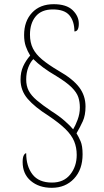

<svg xmlns="http://www.w3.org/2000/svg" viewBox="-20 -780 497 916"><path d="M227 116Q166 116 127 83Q88 50 88 -7Q88 -29 93.5 -39Q99 -49 105 -49Q105 13 135 52Q165 91 228 91Q284 91 315 52.5Q346 14 346 -41Q346 -76 334 -105.5Q322 -135 292.5 -164Q263 -193 211 -228Q146 -269 112 -308.5Q78 -348 78 -400Q78 -436 90.5 -463.5Q103 -491 124 -515Q111 -536 103 -559Q95 -582 95 -613Q95 -679 133 -719.5Q171 -760 236 -760Q297 -760 326.5 -731.5Q356 -703 356 -667Q356 -630 335 -630Q335 -678 311.5 -706.5Q288 -735 232 -735Q178 -735 150.5 -702Q123 -669 123 -615Q123 -577 137 -549Q151 -521 181 -496Q211 -471 260 -442Q327 -404 357.5 -364Q388 -324 388 -272Q388 -230 375 -201.5Q362 -173 345 -144Q355 -128 364.5 -106Q374 -84 374 -44Q374 29 333 72.5Q292 116 227 116ZM329 -163Q339 -179 350 -208Q361 -237 361 -267Q361 -294 353.5 -316.5Q346 -339 322 -363Q298 -387 249 -417Q213 -438 186 -458Q159 -478 139 -498Q125 -484 115 -458.5Q105 -433 105 -401Q105 -370 117 -347Q129 -324 155.5 -301.5Q182 -279 225 -250Q263 -226 289 -203Q315 -180 329 -163Z"/></svg>

Font: Noto Serif Tamil Condensed Thin
Style: Italic
Weight: 100
Width: 3
Italic angle: -12°
Designer: Indian Type Foundry, Tom Grace, and the Monotype Design Team
Foundry: Monotype Imaging Inc.
Version: Version 2.003; ttfautohint (v1.8.4.7-5d5b)